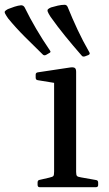

<svg xmlns="http://www.w3.org/2000/svg" viewBox="-104 -782 457 802"><path d="M89 -553Q80 -548 74 -555Q36 -592 -1 -629Q-38 -666 -70 -705Q-79 -718 -82.5 -725Q-86 -732 -83 -735.5Q-80 -739 -71 -744Q-59 -749 -43.5 -754Q-28 -759 -16 -760Q-6 -760 -1 -751Q21 -706 47.5 -661Q74 -616 104 -572Q111 -564 101 -560ZM252 -547Q242 -543 237 -550Q202 -590 169 -630.5Q136 -671 107 -712Q98 -726 95.5 -733Q93 -740 96.5 -743.5Q100 -747 109 -751Q122 -755 137.5 -758.5Q153 -762 166 -762Q175 -762 179 -752Q198 -705 220 -658Q242 -611 269 -564Q274 -556 265 -552ZM122 0V-317H214V0ZM62 0Q53 0 53 -10V-20Q53 -30 63 -31L102 -40Q116 -43 119 -47Q122 -51 122 -65V-180H214V-64Q214 -51 217.5 -47Q221 -43 235 -41L297 -30Q306 -29 306 -19V-9Q306 0 296 0ZM122 -317V-463L140 -433L54 -447Q45 -448 45 -458V-470Q45 -479 55 -480L188 -500Q202 -502 208 -498.5Q214 -495 214 -482V-317Z"/></svg>

Font: Hahmlet
Style: Regular
Weight: 400
Designer: Minjoo Ham & Mark Frömberg
Foundry: hypertype
Version: Version 1.001; ttfautohint (v1.8.3)